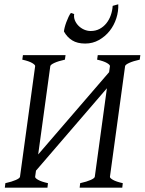

<svg xmlns="http://www.w3.org/2000/svg" viewBox="-20 -871 671 891"><path d="M2.4 0 4.9 -21Q35.6 -27.8 53.7 -35.9Q71.8 -43.9 72.8 -50.8L143.1 -564Q144 -569.8 129.2 -578.6Q114.3 -587.4 83.5 -594.2L86.4 -615.2H284.2L281.2 -594.2Q250.5 -587.4 232.4 -579.1Q214.4 -570.8 213.4 -564L157.2 -154.3L486.3 -536.1L490.2 -564Q491.2 -569.8 476.3 -578.6Q461.4 -587.4 430.7 -594.2L433.6 -615.2H631.3L628.4 -594.2Q597.7 -587.4 579.6 -579.1Q561.5 -570.8 560.5 -564L490.2 -50.8Q489.3 -44.9 504.2 -36.4Q519 -27.8 549.8 -21L547.4 0H349.6L352.1 -21Q382.8 -27.8 400.9 -35.9Q418.9 -43.9 419.9 -50.8L476.1 -461.4L147 -79.1L143.1 -50.8Q142.1 -44.9 157 -36.4Q171.9 -27.8 202.6 -21L200.2 0ZM528.8 -851.1Q530.3 -818.8 519.8 -786.1Q509.3 -753.4 488.8 -727.5Q468.3 -701.7 439.2 -685.3Q410.2 -668.9 375.5 -668.9Q338.9 -668.9 315.2 -683.6Q291.5 -698.2 276.9 -724.6Q276.9 -730.5 279.8 -742.4Q282.7 -754.4 287.6 -767.6Q292.5 -780.8 298.1 -792.7Q303.7 -804.7 309.1 -811L324.2 -805.7Q321.8 -790.5 327.6 -776.4Q333.5 -762.2 344.5 -751.2Q355.5 -740.2 370.4 -733.6Q385.3 -727.1 400.9 -727.1Q423.8 -727.1 442.1 -736.8Q460.4 -746.6 473.6 -762.9Q486.8 -779.3 494.1 -800.3Q501.5 -821.3 502.9 -843.8Z"/></svg>

Font: Gentium Plus CyrE
Style: Italic
Weight: 400
Italic angle: -8°
Designer: J. Victor Gaultney, Annie Olsen, Iska Routamaa, Becca Hirsbrunner
Foundry: SIL International
Version: Version 5.000